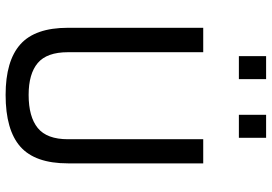

<svg xmlns="http://www.w3.org/2000/svg" viewBox="-162 -797 968 684"><g transform="rotate(90 322.0 -455.0)"><path d="M166 -213Q166 -138 204.5 -105.5Q243 -73 318 -73Q396 -73 436 -105.5Q476 -138 476 -213V-695H562V-213Q562 -96 502.5 -43.5Q443 9 318 9Q197 9 138 -43.5Q79 -96 79 -213V-695H166ZM180 -919H262V-822H180ZM389 -919H471V-822H389Z"/></g></svg>

Font: Panefresco 500wt
Style: Regular
Weight: 700
Foundry: Campivisivi & Chank Co
Version: Version 1.001